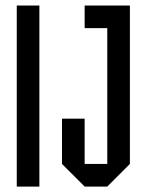

<svg xmlns="http://www.w3.org/2000/svg" viewBox="-20 -687 540 707"><path d="M125 0H41.7V-666.7H125ZM208.3 -250H291.7V-83.3H375V-583.3H291.7V-666.7H458.3V-83.3L375 0H291.7L208.3 -83.3Z"/></svg>

Font: Yulong
Style: Regular
Weight: 400
Designer: GGBotNet
Foundry: f0n7.com
Version: 1.00